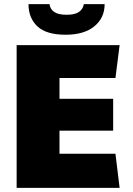

<svg xmlns="http://www.w3.org/2000/svg" viewBox="-20 -903 640 923"><path d="M60 0V-686H555L535 -528H266V-428H524V-275H266V-164H535L555 0ZM296 -736Q202 -736 159.5 -776.5Q117 -817 117 -883H218Q221 -859 240.5 -845.5Q260 -832 300 -832Q340 -832 359.5 -845.5Q379 -859 383 -883H483Q483 -817 433.5 -776.5Q384 -736 296 -736Z"/></svg>

Font: Chivo Mono Black
Style: Regular
Weight: 900
Designer: Hector Gatti
Foundry: Omnibus-Type
Version: Version 1.008